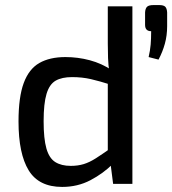

<svg xmlns="http://www.w3.org/2000/svg" viewBox="-20 -725 679 757"><path d="M238 -500Q287 -500 334 -487.5Q381 -475 423 -447L417 -391Q373 -405 338.5 -413Q304 -421 264 -421Q224 -421 199.5 -407Q175 -393 163.5 -355Q152 -317 152 -247Q152 -178 163 -139.5Q174 -101 198 -86Q222 -71 259 -71Q287 -71 310 -78Q333 -85 358 -101Q383 -117 417 -141L425 -79Q387 -41 336.5 -14.5Q286 12 225 12Q133 12 93 -53.5Q53 -119 53 -246Q53 -342 73.5 -397.5Q94 -453 135 -476.5Q176 -500 238 -500ZM502 -700V0H426L415 -86L405 -94V-426L411 -441Q407 -469 406 -496Q405 -523 405 -553V-700ZM608 -705Q625 -705 631.5 -698.5Q638 -692 639 -676V-622Q639 -585 630 -552.5Q621 -520 605 -490L566 -500Q572 -526 574 -549Q576 -572 576 -602Q552 -602 552 -627V-676Q553 -692 560 -698.5Q567 -705 585 -705Z"/></svg>

Font: Exo 2 Medium
Style: Regular
Weight: 500
Designer: Natanael Gama
Foundry: Natanael Gama
Version: Version 2.010